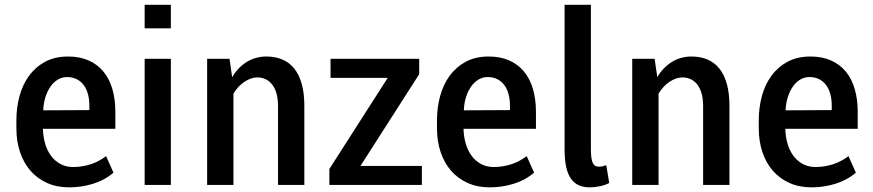

<svg xmlns="http://www.w3.org/2000/svg" viewBox="-20 -782 3694 812"><path d="M272.5 10.3Q220.2 10.3 179 -8.3Q137.7 -26.9 108.9 -59.8Q80.1 -92.8 64.7 -138.7Q49.3 -184.6 49.3 -239.3V-273.4Q49.3 -326.7 62.5 -375.5Q75.7 -424.3 102.8 -461.4Q129.9 -498.5 170.9 -520.8Q211.9 -543 267.6 -543Q317.4 -543 354.7 -526.4Q392.1 -509.8 417.2 -479.5Q442.4 -449.2 455.1 -405.8Q467.8 -362.3 467.8 -309.1V-237.3H168.9Q167 -237.3 165.3 -237.5Q163.6 -237.8 161.6 -237.3Q162.1 -205.1 170.7 -175.3Q179.2 -145.5 195.8 -123Q212.4 -100.6 237.1 -87.6Q261.7 -74.7 294.9 -75.7Q330.6 -76.7 363.8 -87.4Q397 -98.1 428.7 -121.6L460 -51.8Q421.9 -19.5 373 -4.6Q324.2 10.3 272.5 10.3ZM263.7 -456.1Q242.2 -456.1 224.4 -445.3Q206.5 -434.6 193.6 -416Q180.7 -397.5 172.6 -372.8Q164.6 -348.1 163.1 -320.3V-315.4L357.9 -316.4V-335.4Q357.9 -362.3 351.8 -384.5Q345.7 -406.7 333.7 -422.6Q321.8 -438.5 304.2 -447.3Q286.6 -456.1 263.7 -456.1Z M702.6 -761.7V-662.1H591.8V-761.7ZM702.6 -533.2V0H591.8V-533.2Z M950.7 -533.2 961.9 -455.6Q985.8 -496.6 1023.2 -519.8Q1060.5 -543 1106.4 -543Q1144 -543 1173.8 -530.5Q1203.6 -518.1 1224.4 -492.2Q1245.1 -466.3 1256.1 -427Q1267.1 -387.7 1267.1 -334.5V0H1155.8V-333.5Q1155.8 -365.2 1148.9 -388.2Q1142.1 -411.1 1130.1 -425.8Q1118.2 -440.4 1102.3 -447.5Q1086.4 -454.6 1068.8 -454.6Q1042 -454.6 1014.4 -436.5Q986.8 -418.5 967.3 -386.2V0H856V-533.2Z M1752.9 -468.3 1504.4 -80.1H1764.2V0H1373V-67.4L1619.6 -452.6H1377.9V-533.2H1752.9Z M2051.3 10.3Q1999 10.3 1957.8 -8.3Q1916.5 -26.9 1887.7 -59.8Q1858.9 -92.8 1843.5 -138.7Q1828.1 -184.6 1828.1 -239.3V-273.4Q1828.1 -326.7 1841.3 -375.5Q1854.5 -424.3 1881.6 -461.4Q1908.7 -498.5 1949.7 -520.8Q1990.7 -543 2046.4 -543Q2096.2 -543 2133.5 -526.4Q2170.9 -509.8 2196 -479.5Q2221.2 -449.2 2233.9 -405.8Q2246.6 -362.3 2246.6 -309.1V-237.3H1947.8Q1945.8 -237.3 1944.1 -237.5Q1942.4 -237.8 1940.4 -237.3Q1940.9 -205.1 1949.5 -175.3Q1958 -145.5 1974.6 -123Q1991.2 -100.6 2015.9 -87.6Q2040.5 -74.7 2073.7 -75.7Q2109.4 -76.7 2142.6 -87.4Q2175.8 -98.1 2207.5 -121.6L2238.8 -51.8Q2200.7 -19.5 2151.9 -4.6Q2103 10.3 2051.3 10.3ZM2042.5 -456.1Q2021 -456.1 2003.2 -445.3Q1985.4 -434.6 1972.4 -416Q1959.5 -397.5 1951.4 -372.8Q1943.4 -348.1 1941.9 -320.3V-315.4L2136.7 -316.4V-335.4Q2136.7 -362.3 2130.6 -384.5Q2124.5 -406.7 2112.5 -422.6Q2100.6 -438.5 2083 -447.3Q2065.4 -456.1 2042.5 -456.1Z M2367.7 -761.7H2479V-150.4Q2479 -112.3 2486.1 -94.7Q2493.2 -77.1 2512.7 -77.1Q2522 -77.1 2529.5 -79.1Q2537.1 -81.1 2543.9 -83.5L2556.6 -8.3Q2542.5 0 2519.3 5.1Q2496.1 10.3 2474.1 10.3Q2448.2 10.3 2428.5 1.7Q2408.7 -6.8 2395 -25.9Q2381.3 -44.9 2374.5 -75.7Q2367.7 -106.4 2367.7 -150.9Z M2748.5 -533.2 2759.8 -455.6Q2783.7 -496.6 2821 -519.8Q2858.4 -543 2904.3 -543Q2941.9 -543 2971.7 -530.5Q3001.5 -518.1 3022.2 -492.2Q3043 -466.3 3054 -427Q3064.9 -387.7 3064.9 -334.5V0H2953.6V-333.5Q2953.6 -365.2 2946.8 -388.2Q2939.9 -411.1 2928 -425.8Q2916 -440.4 2900.1 -447.5Q2884.3 -454.6 2866.7 -454.6Q2839.8 -454.6 2812.3 -436.5Q2784.7 -418.5 2765.1 -386.2V0H2653.8V-533.2Z M3412.1 10.3Q3359.9 10.3 3318.6 -8.3Q3277.3 -26.9 3248.5 -59.8Q3219.7 -92.8 3204.3 -138.7Q3189 -184.6 3189 -239.3V-273.4Q3189 -326.7 3202.1 -375.5Q3215.3 -424.3 3242.4 -461.4Q3269.5 -498.5 3310.5 -520.8Q3351.6 -543 3407.2 -543Q3457 -543 3494.4 -526.4Q3531.7 -509.8 3556.9 -479.5Q3582 -449.2 3594.7 -405.8Q3607.4 -362.3 3607.4 -309.1V-237.3H3308.6Q3306.6 -237.3 3304.9 -237.5Q3303.2 -237.8 3301.3 -237.3Q3301.8 -205.1 3310.3 -175.3Q3318.8 -145.5 3335.4 -123Q3352.1 -100.6 3376.7 -87.6Q3401.4 -74.7 3434.6 -75.7Q3470.2 -76.7 3503.4 -87.4Q3536.6 -98.1 3568.4 -121.6L3599.6 -51.8Q3561.5 -19.5 3512.7 -4.6Q3463.9 10.3 3412.1 10.3ZM3403.3 -456.1Q3381.8 -456.1 3364 -445.3Q3346.2 -434.6 3333.3 -416Q3320.3 -397.5 3312.3 -372.8Q3304.2 -348.1 3302.7 -320.3V-315.4L3497.6 -316.4V-335.4Q3497.6 -362.3 3491.5 -384.5Q3485.4 -406.7 3473.4 -422.6Q3461.4 -438.5 3443.8 -447.3Q3426.3 -456.1 3403.3 -456.1Z"/></svg>

Font: Ufes Sans Medium
Style: Regular
Weight: 500
Designer: Ricardo Esteves & Filipe Motta
Foundry: ProDesignUfes - Ricardo Esteves, Filipe Motta (This is a derivative work, based on Roboto family, by Christian Robertson
Version: Version 2.0